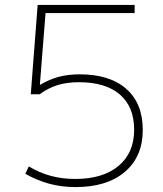

<svg xmlns="http://www.w3.org/2000/svg" viewBox="-20 -750 663 780"><path d="M287 10Q229 10 178.5 -4Q128 -18 83 -44L97 -74Q140 -48 186.5 -35.5Q233 -23 286 -23Q398 -23 461.5 -76Q525 -129 525 -223Q525 -316 467 -366Q409 -416 301 -416Q252 -416 214.5 -404.5Q177 -393 141 -367H105L133 -730H527V-697H165L142 -406H144Q181 -428 219 -438Q257 -448 304 -448Q426 -448 493 -389Q560 -330 560 -222Q560 -114 487.5 -52Q415 10 287 10Z"/></svg>

Font: M PLUS 2 ExtraLight
Style: Regular
Weight: 250
Designer: Coji Morishita
Foundry: UNDERFOREST DESIGN
Version: Version 1.001